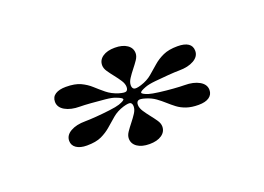

<svg xmlns="http://www.w3.org/2000/svg" viewBox="-55 -848 712 517"><g transform="rotate(-20 301.5 -590.0)"><path d="M301 -452Q279 -452 266 -461Q253 -470 253 -485Q253 -494 259.5 -503.5Q266 -513 274 -523Q282 -533 288.5 -543Q295 -553 295 -562Q295 -570 290.5 -573Q286 -576 269 -571Q250 -565 237 -554Q224 -543 211.5 -532Q199 -521 183 -513.5Q167 -506 141 -506Q122 -506 111 -513.5Q100 -521 100 -534Q100 -550 116.5 -559.5Q133 -569 159 -569Q170 -569 190 -570.5Q210 -572 230 -574.5Q250 -577 259 -580Q276 -586 275.5 -590Q275 -594 259 -600Q250 -604 230 -606Q210 -608 190 -609.5Q170 -611 159 -611Q133 -611 116.5 -620.5Q100 -630 100 -646Q100 -660 111 -667Q122 -674 141 -674Q167 -674 183 -666.5Q199 -659 211 -648Q223 -637 236.5 -626Q250 -615 269 -609Q286 -604 290.5 -607Q295 -610 295 -618Q295 -627 288.5 -637Q282 -647 274 -657Q266 -667 259.5 -676.5Q253 -686 253 -695Q253 -710 266 -719Q279 -728 301 -728Q323 -728 336 -719Q349 -710 349 -695Q349 -686 342.5 -676.5Q336 -667 328 -657Q320 -647 313.5 -637Q307 -627 307 -618Q307 -610 312 -607Q317 -604 333 -609Q352 -615 365 -626Q378 -637 390.5 -648Q403 -659 419.5 -666.5Q436 -674 461 -674Q481 -674 491.5 -667Q502 -660 502 -646Q502 -630 485.5 -620.5Q469 -611 443 -611Q432 -611 412 -609.5Q392 -608 372.5 -606Q353 -604 343 -600Q327 -594 326.5 -590Q326 -586 343 -580Q353 -577 372.5 -574.5Q392 -572 412 -570.5Q432 -569 443 -569Q469 -569 485.5 -559.5Q502 -550 502 -534Q502 -521 491.5 -513.5Q481 -506 461 -506Q441 -506 426.5 -511Q412 -516 401.5 -524Q391 -532 381 -541Q371 -550 360 -558Q349 -566 333 -571Q317 -576 312 -573Q307 -570 307 -562Q307 -553 313.5 -543Q320 -533 328 -523Q336 -513 342.5 -503.5Q349 -494 349 -485Q349 -470 336 -461Q323 -452 301 -452Z"/></g></svg>

Font: Kalnia Expanded Thin
Style: Regular
Weight: 250
Width: 7
Designer: Frida Medrano
Foundry: Frida Medrano
Version: Version 1.105